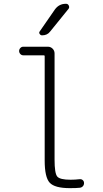

<svg xmlns="http://www.w3.org/2000/svg" viewBox="-20 -975 540 1005"><path d="M324.2 -955.1H326.2Q335.9 -955.1 340.3 -945.3Q344.7 -935.5 337.9 -927.7L242.2 -809.6Q227.5 -790 200.2 -790Q192.4 -790 187.5 -797.4Q182.6 -804.7 188.5 -811.5L267.6 -925.8Q289.1 -955.1 324.2 -955.1ZM101.6 -685.5Q92.8 -685.5 86.4 -692.4Q80.1 -699.2 80.1 -708Q80.1 -716.8 86.4 -723.6Q92.8 -730.5 101.6 -730.5H230.5Q245.1 -730.5 255.4 -720.2Q265.6 -710 265.6 -695.3V-139.6Q265.6 -67.4 279.8 -50.8Q293.9 -34.2 349.6 -34.2Q373 -34.2 397.5 -37.1Q406.2 -38.1 413.1 -32.2Q419.9 -26.4 419.9 -16.6Q419.9 -6.8 413.6 0Q407.2 6.8 397.5 7.8Q380.9 9.8 345.7 9.8Q266.6 9.8 240.2 -18.6Q213.9 -46.9 213.9 -134.8V-680.7Q213.9 -685.5 210 -685.5Z"/></svg>

Font: Rounded-L Mgen+ 1m light
Style: Regular
Weight: 200
Designer: [Source Han Sans]
Ryoko NISHIZUKA  (kana & ideographs); Paul D. Hunt (Latin, Greek & Cyrillic); Wenlong ZHANG  (bopomofo
Version: Version 1.059.20150602